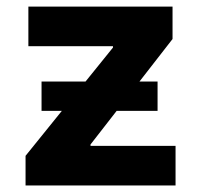

<svg xmlns="http://www.w3.org/2000/svg" viewBox="-20 -566 612 586"><path d="M58 0V-90.4L324.8 -420.9V-425H66.6V-545.9H506.6V-446.9L256.2 -125V-120.9H515.8V0ZM106.8 -227.7V-317.2H460.9V-227.7Z"/></svg>

Font: Inter V
Style: 
Weight: 400
Designer: Rasmus Andersson
Foundry: rsms
Version: Version 4.000;git-a3f224843